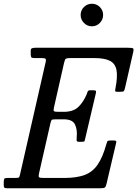

<svg xmlns="http://www.w3.org/2000/svg" viewBox="-60 -1005 733 1025"><path d="M209 -346 148 -78Q144.5 -62.5 148.5 -58.8Q152.5 -55 172.5 -55H283Q349 -55 391.5 -70.8Q434 -86.5 461.2 -126Q488.5 -165.5 508 -236Q511 -246.5 513.2 -250.8Q515.5 -255 530 -255H545Q556.5 -255 559.2 -252.8Q562 -250.5 560 -242L508.5 -23Q505 -8.5 499.8 -4.2Q494.5 0 476 0H-22Q-31 0 -35.5 -2.5Q-40 -5 -40 -15V-32Q-40 -46.5 -37 -50.8Q-34 -55 -20 -55H21.5Q39 -55 41.8 -58.5Q44.5 -62 47.5 -76L183.5 -672.5Q187 -688 182.5 -691.5Q178 -695 161 -695H124Q110 -695 107 -699.5Q104 -704 104 -718V-734Q104 -745 111.2 -747.5Q118.5 -750 128 -750H623.5Q645.5 -750 650.2 -746.8Q655 -743.5 651 -726L607.5 -536Q604 -522 601 -518.5Q598 -515 580.5 -515H566Q553.5 -515 554.5 -521.8Q555.5 -528.5 557 -537Q568.5 -597 561.8 -631.5Q555 -666 526.5 -680.5Q498 -695 442.5 -695H317.5Q293 -695 289.2 -689.5Q285.5 -684 281 -665L228 -431Q224.5 -416 227.8 -412Q231 -408 250.5 -408H280.5Q331 -408 358 -433.8Q385 -459.5 402.5 -501Q406 -509.5 408 -516.2Q410 -523 422 -523H437.5Q451 -523 452.2 -519Q453.5 -515 451 -504L395 -266Q393 -256.5 391.5 -252.2Q390 -248 377.5 -248H361.5Q349 -248 349 -256Q349 -264 349.5 -273Q353.5 -314 340 -341Q326.5 -368 280.5 -368H237.5Q219 -368 215.8 -364.5Q212.5 -361 209 -346ZM430.5 -864.5Q406 -864.5 388.2 -882.5Q370.5 -900.5 370.5 -925Q370.5 -950 388.2 -967.5Q406 -985 430.5 -985Q455.5 -985 473 -967.5Q490.5 -950 490.5 -925Q490.5 -900.5 473 -882.5Q455.5 -864.5 430.5 -864.5Z"/></svg>

Font: Besley* Narrow
Style: Italic
Weight: 400
Width: 4
Italic angle: -13°
Designer: Owen Earl
Foundry: indestructible type*
Version: Version 3.000; ttfautohint (v1.8.3)